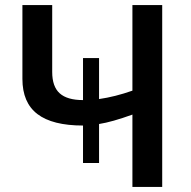

<svg xmlns="http://www.w3.org/2000/svg" viewBox="-20 -734 751 754"><path d="M369 -94V-247Q420 -255 500 -284V0H617V-714H500V-378Q432 -354 369 -345V-506H306V-341Q244 -341 214.5 -367.5Q185 -394 185 -451V-714H68V-424Q68 -331 127 -286Q186 -241 306 -241V-94Z"/></svg>

Font: OpenSansMMV
Style: Semibold
Weight: 600
Designer: Steve Matteson
Foundry: Ascender Corporation
Version: Version 6.000